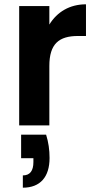

<svg xmlns="http://www.w3.org/2000/svg" viewBox="-20 -582 444 891"><path d="M69 0H209V-276C209 -379 254 -415 342 -415H379V-562C304 -562 245 -527 209 -468V-554H69ZM78 152H135V170C135 211 119 232 86 232V289C167 289 210 239 210 151C210 114 205 78 194 43H78Z"/></svg>

Font: Poppins SemiBold
Style: Regular
Weight: 600
Designer: Ninad Kale (Devanagari), Jonny Pinhorn (Latin)
Foundry: Indian Type Foundry
Version: 4.004